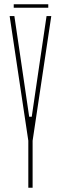

<svg xmlns="http://www.w3.org/2000/svg" viewBox="-20 -875 284 895"><path d="M112 0V-218V-219L25 -800H47L83 -556L116 -331H128L161 -556L197 -800H219L132 -219V-218V0ZM44 -855H205V-839H44Z"/></svg>

Font: Big Shoulders Thin
Style: Regular
Weight: 100
Designer: Patric King
Foundry: XO Type Co
Version: Version 2.002